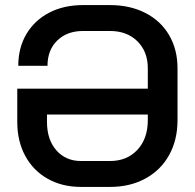

<svg xmlns="http://www.w3.org/2000/svg" viewBox="-20 -728 767 756"><path d="M679 -459V-255Q679 -177 646 -117.5Q613 -58 552.5 -25Q492 8 413 8H299Q225 8 168 -24Q111 -56 79.5 -114Q48 -172 48 -248V-379H562V-459Q562 -525 521 -565.5Q480 -606 413 -606H307Q244 -606 205.5 -568.5Q167 -531 167 -469H52Q52 -540 84 -594Q116 -648 173.5 -678Q231 -708 307 -708H413Q492 -708 552.5 -677Q613 -646 646 -589.5Q679 -533 679 -459ZM562 -255V-277H165V-248Q165 -178 202 -136Q239 -94 299 -94H413Q480 -94 521 -138Q562 -182 562 -255Z"/></svg>

Font: Bai Jamjuree SemiBold
Style: Regular
Weight: 600
Version: Version 1.000; ttfautohint (v1.6)